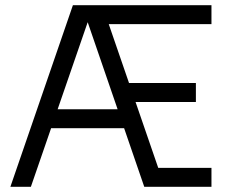

<svg xmlns="http://www.w3.org/2000/svg" viewBox="-20 -720 890 740"><path d="M364 -700H795V-627H364ZM261 -700H374L615 0H536L303 -678H333L99 0H20ZM161 -299H474V-226H161ZM549 -73H795V0H549ZM445 -400H735V-327H445Z"/></svg>

Font: Uncut Sans Variable
Style: Regular
Weight: 400
Designer: Kasper Nordkvist
Foundry: UNCUT.wtf
Version: Version 1.303;Glyphs 3.1.2 (3151)